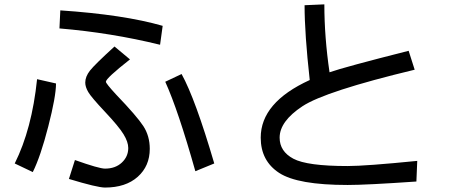

<svg xmlns="http://www.w3.org/2000/svg" viewBox="-20 -801 2040 872"><path d="M718.8 -683.6 707 -597.7Q484.4 -652.3 250 -671.9L253.9 -753.9Q543 -734.4 718.8 -683.6ZM293 11.7 320.3 -74.2Q429.7 -35.2 457 -35.2Q503.9 -35.2 533.2 -62.5Q562.5 -89.8 562.5 -128.9Q562.5 -156.2 541 -191.4Q519.5 -226.6 457 -293Q394.5 -359.4 380.9 -382.8Q367.2 -406.2 367.2 -425.8Q367.2 -453.1 388.7 -480.5Q410.2 -507.8 500 -589.8L570.3 -531.2Q460.9 -445.3 460.9 -429.7Q460.9 -421.9 507.8 -371.1Q601.6 -273.4 630.9 -228.5Q660.2 -183.6 660.2 -125Q660.2 -46.9 605.5 2Q550.8 50.8 457 50.8Q421.9 50.8 293 11.7ZM953.1 -58.6 867.2 -23.4Q789.1 -300.8 730.5 -429.7L804.7 -464.8Q867.2 -351.6 953.1 -58.6ZM234.4 -421.9Q234.4 -363.3 199.2 -226.6Q164.1 -89.8 128.9 -19.5L46.9 -58.6Q125 -214.8 148.4 -441.4Z M1875 -70.3 1871.1 23.4Q1644.5 39.1 1558.6 39.1Q1332 39.1 1248 -15.6Q1164.1 -70.3 1164.1 -175.8Q1164.1 -335.9 1386.7 -437.5Q1363.3 -648.4 1363.3 -777.3L1453.1 -781.2Q1453.1 -632.8 1476.6 -472.7Q1543 -496.1 1835.9 -570.3L1863.3 -484.4Q1457 -386.7 1353.5 -318.4Q1250 -250 1250 -175.8Q1250 -113.3 1312.5 -80.1Q1375 -46.9 1558.6 -46.9Q1640.6 -46.9 1875 -70.3Z"/></svg>

Font: Droid Sans Fallback
Style: Regular
Weight: 400
Designer: Steve Matteson
Foundry: Ascender Corporation
Version: 3.00 (Khmer version)